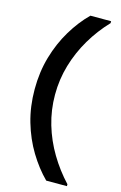

<svg xmlns="http://www.w3.org/2000/svg" viewBox="-141 -871 680 1075"><g transform="rotate(15 198.5 -333.0)"><path d="M243 145Q188 90 143.5 16.5Q99 -57 73.5 -145Q48 -233 48 -333Q48 -433 73.5 -521Q99 -609 143.5 -683Q188 -757 243 -811H363V-800Q303 -737 259 -662.5Q215 -588 190.5 -505Q166 -422 166 -333Q166 -244 190.5 -161Q215 -78 259.5 -3.5Q304 71 363 134V145Z"/></g></svg>

Font: DM Sans 11pt SemiBold
Style: Regular
Weight: 600
Version: Version 4.004;gftools[0.9.30]